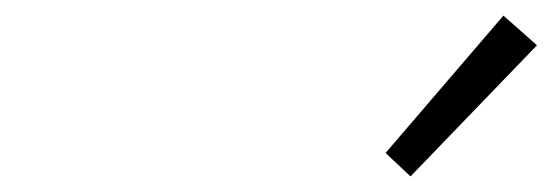

<svg xmlns="http://www.w3.org/2000/svg" viewBox="-20 -861 708 246"><path d="M506 -635 474 -665 625 -841 668 -803Z"/></svg>

Font: NotoSansHansLight
Style: Regular
Weight: 300
Designer: Ryoko NISHIZUKA  (kana & ideographs); Paul D. Hunt (Latin, Greek & Cyrillic); Wenlong ZHANG  (bopomofo); Sandoll Communi
Foundry: Adobe Systems Incorporated
Version: Version 1.00;December 8, 2021;FontCreator 13.0.0.2675 64-bit